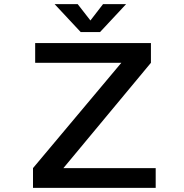

<svg xmlns="http://www.w3.org/2000/svg" viewBox="-20 -908 890 928"><path d="M589.5 -888 463.5 -753H370L244 -888H355.5L417 -809L478 -888ZM286.5 -95.5H732.5V0H139.5V-95.5L566.5 -604.5H150V-700H709.5V-604.5Z"/></svg>

Font: League Mono Wide Medium
Style: Regular
Weight: 500
Width: 8
Designer: Tyler Finck
Foundry: The League of Moveable Type / Tyler Finck
Version: Version 2.210